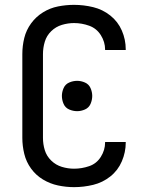

<svg xmlns="http://www.w3.org/2000/svg" viewBox="-20 -763 616 791"><path d="M285 8Q325 8 364 -1.5Q403 -11 434.5 -36Q466 -61 482 -98.5Q498 -136 498 -175V-178H413V-176Q413 -145 395.5 -117Q378 -89 347.5 -78.5Q317 -68 285 -68Q260 -68 235 -75.5Q210 -83 191 -101.5Q172 -120 164.5 -144.5Q157 -169 157 -195V-540Q157 -566 164.5 -591Q172 -616 191 -634.5Q210 -653 235 -660.5Q260 -668 285 -668Q317 -668 347.5 -657Q378 -646 395.5 -618Q413 -590 413 -559V-557H498V-560Q498 -600 482 -637Q466 -674 434.5 -699Q403 -724 364 -733.5Q325 -743 285 -743Q252 -743 219 -736.5Q186 -730 157 -712Q128 -694 108 -666.5Q88 -639 80 -606.5Q72 -574 72 -540V-195Q72 -162 80 -129Q88 -96 108 -68.5Q128 -41 157 -23.5Q186 -6 219 1Q252 8 285 8ZM298 -305Q314 -305 330 -312Q346 -319 353 -335Q360 -351 360 -368Q360 -384 353 -400Q346 -416 330 -423Q314 -430 298 -430Q281 -430 265 -423Q249 -416 242 -400Q235 -384 235 -368Q235 -351 242 -335Q249 -319 265 -312Q281 -305 298 -305Z"/></svg>

Font: Iosevka Sparkle
Style: Regular
Weight: 400
Designer: Belleve Invis
Foundry: Belleve Invis
Version: Version 4.5.0; ttfautohint (v1.8.3)